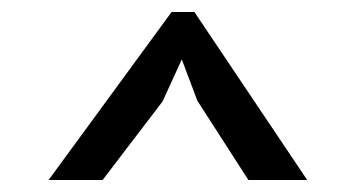

<svg xmlns="http://www.w3.org/2000/svg" viewBox="-20 -730 594 320"><path d="M266 -710H304L492 -430H394L309 -562L283 -631L251 -561L151 -430H61Z"/></svg>

Font: PT Sans Caption
Style: Regular
Weight: 400
Designer: A.Korolkova, O.Umpeleva, V.Yefimov
Foundry: ParaType Ltd
Version: Version 2.004W OFL